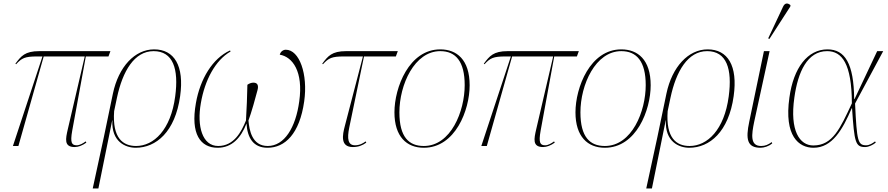

<svg xmlns="http://www.w3.org/2000/svg" viewBox="-20 -825 5017 1085"><path d="M53 0H84L227 -506H459L363 -94C351 -41 340 6 402 6C423 6 446 -3 468 -19L464 -26C451 -16 431 -4 414 -4C385 -4 376 -18 388 -86L465 -506H593L604 -536H202C121 -536 99 -508 67 -465L71 -462C103 -497 121 -506 189 -506H220Z M504 240H536L614 -145H615C609 -24 689 10 747 10C862 10 970 -80 998 -282C1022 -453 965 -546 851 -546C742 -546 650 -448 618 -296L567 -51ZM749 0C675 0 614 -44 625 -197L641 -273C673 -423 739 -536 848 -536C958 -536 991 -436 970 -280C945 -91 849 0 749 0Z M1210 10C1290 10 1341 -45 1373 -127C1378 -45 1412 10 1492 10C1590 10 1673 -68 1699 -252C1721 -406 1672 -544 1595 -544C1580 -544 1565 -533 1561 -516C1633 -504 1695 -421 1671 -252C1651 -104 1587 0 1493 0C1404 0 1389 -89 1384 -144C1399 -183 1426 -279 1435 -315C1442 -340 1437 -358 1412 -358C1400 -358 1388 -353 1378 -346C1377 -276 1374 -219 1370 -144C1344 -80 1302 0 1213 0C1123 0 1092 -112 1115 -242C1137 -371 1196 -484 1283 -534L1280 -540C1181 -495 1111 -379 1087 -242C1056 -68 1112 10 1210 10Z M1974 6C2005 6 2028 -3 2050 -19L2046 -26C2033 -16 2013 -4 1986 -4C1947 -4 1940 -39 1954 -106L2037 -506H2217L2228 -536H1936C1855 -536 1833 -508 1801 -465L1805 -462C1837 -497 1855 -506 1923 -506H2031L1929 -114C1915 -62 1902 6 1974 6Z M2375 10C2553 10 2634 -203 2634 -343C2634 -488 2561 -546 2468 -546C2292 -546 2209 -331 2209 -190C2209 -53 2278 10 2375 10ZM2375 0C2291 0 2237 -50 2237 -190C2237 -346 2322 -536 2468 -536C2555 -536 2606 -478 2606 -344C2606 -196 2528 0 2375 0Z M2700 0H2731L2874 -506H3106L3010 -94C2998 -41 2987 6 3049 6C3070 6 3093 -3 3115 -19L3111 -26C3098 -16 3078 -4 3061 -4C3032 -4 3023 -18 3035 -86L3112 -506H3240L3251 -536H2849C2768 -536 2746 -508 2714 -465L2718 -462C2750 -497 2768 -506 2836 -506H2867Z M3398 10C3576 10 3657 -203 3657 -343C3657 -488 3584 -546 3491 -546C3315 -546 3232 -331 3232 -190C3232 -53 3301 10 3398 10ZM3398 0C3314 0 3260 -50 3260 -190C3260 -346 3345 -536 3491 -536C3578 -536 3629 -478 3629 -344C3629 -196 3551 0 3398 0Z M3632 240H3664L3742 -145H3743C3737 -24 3817 10 3875 10C3990 10 4098 -80 4126 -282C4150 -453 4093 -546 3979 -546C3870 -546 3778 -448 3746 -296L3695 -51ZM3877 0C3803 0 3742 -44 3753 -197L3769 -273C3801 -423 3867 -536 3976 -536C4086 -536 4119 -436 4098 -280C4073 -91 3977 0 3877 0Z M4328 -605 4446 -788 4447 -796C4433 -808 4416 -811 4405 -787L4321 -608ZM4278 10C4297 10 4325 2 4344 -15L4341 -22C4322 -8 4305 0 4281 0C4218 0 4227 -64 4242 -137L4329 -536H4297L4214 -137C4193 -38 4202 10 4278 10Z M4577 10C4683 10 4741 -92 4793 -213H4795C4808 -19 4814 6 4869 6C4889 6 4913 -6 4929 -19L4925 -26C4912 -16 4894 -4 4875 -4C4828 -4 4822 -26 4812 -240L4971 -536H4937L4809 -265H4807C4805 -466 4755 -546 4656 -546C4544 -546 4464 -442 4441 -274C4410 -56 4494 10 4577 10ZM4576 -3C4499 -3 4442 -86 4469 -274C4489 -418 4542 -536 4654 -536C4738 -536 4793 -466 4794 -241C4728 -100 4686 -3 4576 -3Z"/></svg>

Font: Noto Serif Display Thin
Style: Italic
Weight: 100
Italic angle: -12°
Designer: Monotype Design Team
Foundry: Monotype Imaging Inc.
Version: Version 2.009